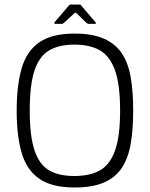

<svg xmlns="http://www.w3.org/2000/svg" viewBox="-20 -825 665 852"><path d="M54 -334Q54 -445 76 -521.5Q98 -598 154 -637Q210 -676 311 -676Q390 -676 441 -653.5Q492 -631 520.5 -588.5Q549 -546 560 -482Q571 -418 571 -334Q571 -250 560 -186.5Q549 -123 520.5 -80Q492 -37 441 -15Q390 7 311 7Q210 7 154 -32Q98 -71 76 -147Q54 -223 54 -334ZM112 -334Q112 -220 133.5 -157Q155 -94 198 -69Q241 -44 310 -44Q379 -44 423.5 -69Q468 -94 490.5 -157Q513 -220 513 -334Q513 -449 490.5 -512.5Q468 -576 423.5 -601.5Q379 -627 310 -627Q241 -627 197.5 -601Q154 -575 133 -512Q112 -449 112 -334ZM225 -719Q222 -719 221.5 -721.5Q221 -724 222 -726L286 -801Q289 -805 293 -805H333Q338 -805 340 -801L404 -726Q406 -724 405.5 -721.5Q405 -719 401 -719H374Q371 -719 369 -720.5Q367 -722 364 -723L319 -767Q315 -770 311 -767L263 -723Q261 -722 259 -720.5Q257 -719 255 -719Z"/></svg>

Font: Glory Thin Light
Style: Regular
Weight: 300
Version: Version 1.011